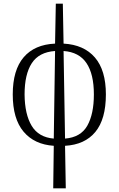

<svg xmlns="http://www.w3.org/2000/svg" viewBox="-20 -780 642 1039"><path d="M268 239 271 9Q166 2 107.5 -67.5Q49 -137 49 -269Q49 -401 108 -470Q167 -539 278 -544L282 -760H320L324 -544Q434 -538 493.5 -469Q553 -400 553 -269Q553 -135 496 -66Q439 3 332 9L336 239ZM113 -269Q114 -161 151.5 -99Q189 -37 271 -30L278 -504Q191 -498 152 -438Q113 -378 113 -269ZM488 -269Q488 -379 448 -438.5Q408 -498 324 -504L332 -30Q417 -37 452.5 -100Q488 -163 488 -269Z"/></svg>

Font: Noto Serif SemiCondensed Light
Style: Regular
Weight: 300
Width: 4
Designer: Monotype Design Team
Foundry: Monotype Imaging Inc.
Version: Version 2.013